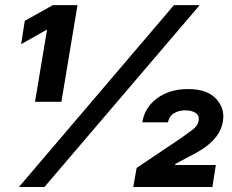

<svg xmlns="http://www.w3.org/2000/svg" viewBox="-20 -748 929 768"><path d="M55.7 0 675.8 -727.5H778.8L157.7 0ZM120.1 -340.8 168 -628.4H165.5L64.5 -571.3L79.1 -664.6L191.4 -727.5H290L225.6 -340.8ZM513.2 0 526.4 -76.2 705.1 -196.3Q730 -213.9 750.5 -229.2Q771 -244.6 774.4 -264.6Q778.3 -285.6 762.9 -296.1Q747.6 -306.6 720.7 -306.6Q696.3 -306.6 676.8 -295.7Q657.2 -284.7 651.9 -258.8H549.3Q558.6 -318.4 608.9 -355.2Q659.2 -392.1 732.4 -391.6Q806.2 -392.1 842.8 -354.5Q879.4 -316.9 872.1 -265.6Q868.7 -240.2 855.2 -216.6Q841.8 -192.9 813.7 -169.4Q785.6 -146 737.3 -122.1L681.6 -92.3L680.2 -87.9H843.3L829.6 0Z"/></svg>

Font: Inter Tight ExtraBold
Style: Italic
Weight: 800
Italic angle: -9.39999°
Designer: Rasmus Andersson
Foundry: rsms
Version: Version 3.004